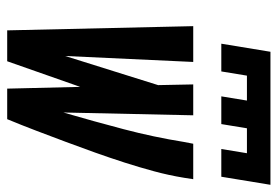

<svg xmlns="http://www.w3.org/2000/svg" viewBox="-142 -648 790 547"><g transform="rotate(90 253.5 -375.0)"><path d="M67 0 55 -530H157L140 -165L223 -430L221 -530H309L301 -160Q326 -246 348.5 -331.5Q371 -417 385 -504L390 -530H491L487 -504Q480 -461 468.5 -418.5Q457 -376 443.5 -334Q430 -292 415 -250Q400 -208 384.5 -166.5Q369 -125 353 -83Q337 -41 320 0H233L228 -208L155 0ZM105 -610 128 -750H507L484 -610H405L417 -683H346L334 -610H255L267 -683H196L184 -610Z"/></g></svg>

Font: Iosevka Curly Slab Oblique
Style: Bold
Weight: 700
Italic angle: -9°
Monospace: yes
Designer: Belleve Invis
Foundry: Belleve Invis
Version: Version 11.1.0; ttfautohint (v1.8.3)